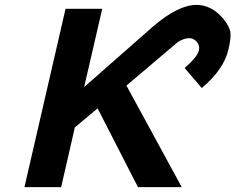

<svg xmlns="http://www.w3.org/2000/svg" viewBox="-20 -765 963 785"><path d="M793 -559Q798 -578 785 -593.5Q772 -609 753 -609Q734 -609 708 -594L497 -415L723 0H544L379 -322L286 -244L230 0H80L248 -729H398L324 -409L606 -657Q709 -745 783 -745Q846 -745 894 -687Q919 -656 922 -632Q925 -609 914 -563Q896 -482 805 -405L735 -487Q787 -532 793 -559Z"/></svg>

Font: Miedinger
Style: Bold-Italic
Weight: 700
Italic angle: -13°
Version: Version 001.000